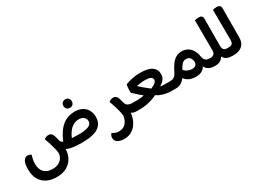

<svg xmlns="http://www.w3.org/2000/svg" viewBox="-24 -1507 3513 2580"><g transform="rotate(-30 1732.0 -217.0)"><path d="M511 -35Q508 -69 498 -110.5Q488 -152 474 -197.5Q460 -243 443 -289Q452 -299 469 -307.5Q486 -316 510 -316Q540 -316 557.5 -298.5Q575 -281 587 -237Q595 -209 600 -181Q607 -158 625 -146Q631 -142 641 -138Q669 -209 703 -259Q743 -318 787.5 -352Q832 -386 879.5 -399.5Q927 -413 974 -413Q1035 -413 1083 -389.5Q1131 -366 1159 -319.5Q1187 -273 1187 -207Q1187 -105 1108 -52.5Q1029 0 854 0Q757 0 697 -12Q648 -21 619 -36Q619 -36 619 -35Q617 40 583 100.5Q549 161 486 196Q423 231 332 231Q244 231 179.5 199Q115 167 79.5 104Q44 41 44 -49Q44 -141 68 -179.5Q92 -218 129 -218Q146 -218 160.5 -212.5Q175 -207 185 -200Q175 -165 168.5 -136Q162 -107 162 -66Q162 16 207 62.5Q252 109 339 109Q391 109 428.5 89.5Q466 70 487.5 37Q509 4 511 -35ZM871 -118Q972 -118 1023 -140Q1074 -162 1074 -207Q1074 -247 1044.5 -271Q1015 -295 968 -295Q943 -295 915.5 -287Q888 -279 859.5 -257.5Q831 -236 805 -198Q783 -167 764 -122Q776 -121 789 -121Q825 -118 871 -118ZM948 -487Q918 -487 900 -505Q882 -523 882 -553Q882 -582 900 -600Q918 -618 948 -618Q977 -618 994.5 -600Q1012 -582 1012 -553Q1012 -523 994.5 -505Q977 -487 948 -487Z M1515 -39Q1512 -71 1502 -112Q1492 -153 1478 -198Q1464 -243 1447 -289Q1456 -299 1473 -307.5Q1490 -316 1514 -316Q1544 -316 1561.5 -298.5Q1579 -281 1590 -237Q1596 -214 1602 -191Q1615 -150 1640 -138Q1667 -124 1701 -124H1708Q1714 -113 1718 -97.5Q1722 -82 1722 -62Q1722 -42 1718 -26Q1714 -10 1708 0H1692Q1649 0 1621 -23Q1612 55 1582 111Q1548 174 1494 207.5Q1440 241 1372 241Q1313 241 1273.5 218Q1234 195 1234 146Q1234 127 1242 110.5Q1250 94 1261 84Q1281 99 1306.5 108Q1332 117 1356 117Q1426 117 1464.5 76.5Q1503 36 1515 -39Z M1692 0V-124H1770Q1810 -124 1853 -130Q1871 -132 1888 -136Q1863 -155 1841 -175Q1800 -211 1756 -253Q1755 -264 1754.5 -274Q1754 -284 1754 -291Q1754 -319 1756.5 -340Q1759 -361 1764 -380Q1805 -397 1868 -410.5Q1931 -424 1996 -424Q2118 -424 2176 -383Q2234 -342 2234 -268Q2234 -233 2219 -206Q2204 -179 2180 -159Q2160 -143 2139 -131Q2141 -130 2143 -130Q2156 -127 2172.5 -125.5Q2189 -124 2215 -124H2306Q2313 -113 2317 -97.5Q2321 -82 2321 -62Q2321 -42 2317 -26Q2313 -10 2306 0H2245Q2201 0 2154.5 -9Q2108 -18 2065 -38Q2041 -49 2020 -64Q1996 -50 1963 -38Q1918 -21 1864 -10.5Q1810 0 1754 0ZM1872 -290Q1895 -269 1926 -241.5Q1957 -214 1992 -188Q2007 -176 2022 -165Q2041 -173 2057 -181Q2084 -195 2100 -211.5Q2116 -228 2116 -249Q2116 -280 2086 -293Q2056 -306 1999 -306Q1965 -306 1932 -301.5Q1899 -297 1872 -290Z M2290 0V-125H2303Q2330 -125 2349 -137Q2368 -149 2381 -168Q2394 -187 2403 -206Q2432 -266 2464 -308.5Q2496 -351 2534.5 -373Q2573 -395 2622 -395Q2674 -395 2714 -372Q2754 -349 2779 -307Q2804 -265 2812 -211Q2819 -167 2839.5 -145.5Q2860 -124 2913 -124H2916Q2923 -113 2927 -97.5Q2931 -82 2931 -62Q2931 -42 2927 -26Q2923 -10 2916 0H2911Q2867 0 2833.5 -15Q2800 -30 2780 -60Q2774 -68 2770 -76Q2757 -52 2734 -33Q2694 -1 2624 -1Q2580 -1 2541.5 -14Q2503 -27 2477 -52Q2463 -64 2453 -79Q2433 -49 2401 -27Q2362 0 2305 0ZM2632 -118Q2665 -118 2685.5 -134.5Q2706 -151 2706 -179Q2706 -203 2697.5 -225.5Q2689 -248 2670.5 -262Q2652 -276 2623 -276Q2584 -276 2556.5 -246Q2529 -216 2510 -173Q2531 -147 2563.5 -132.5Q2596 -118 2632 -118Z M2900 0V-124H2917Q2937 -124 2953.5 -130.5Q2970 -137 2980 -153Q2990 -169 2990 -199L2988 -667Q2997 -669 3013.5 -672Q3030 -675 3049 -675Q3110 -675 3110 -623L3108 -198Q3108 -169 3117.5 -152.5Q3127 -136 3143 -130Q3159 -124 3177 -124H3196Q3203 -113 3207 -97.5Q3211 -82 3211 -62Q3211 -42 3207 -26Q3203 -10 3196 0H3180Q3137 0 3106 -14.5Q3075 -29 3058 -54Q3052 -62 3048 -71Q3045 -64 3041 -57Q3025 -31 2996 -15.5Q2967 0 2926 0Z M3180 0V-124H3200Q3238 -124 3254.5 -141.5Q3271 -159 3271 -197L3268 -667Q3277 -669 3293.5 -672Q3310 -675 3328 -675Q3391 -675 3391 -623L3389 -173Q3389 -110 3364 -71.5Q3339 -33 3296.5 -16.5Q3254 0 3203 0Z"/></g></svg>

Font: Baloo Bhaijaan 2 SemiBold
Style: Regular
Weight: 600
Designer: Sanskriti Dholi, Noopur Datye and Ek Type
Foundry: Ek Type
Version: Version 1.700